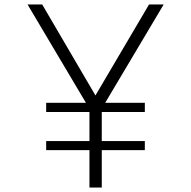

<svg xmlns="http://www.w3.org/2000/svg" viewBox="-20 -845 861 865"><path d="M383 0H438.5V-168.5H632.5V-209.5H438.5V-340.5H632.5V-382H454L717.5 -825H651.5L410 -415L170 -825H104L367 -382H188V-340.5H383V-209.5H188V-168.5H383Z"/></svg>

Font: Spartan Light
Style: Regular
Weight: 300
Designer: Matt Bailey, Mirko Velimirovic
Foundry: Matt Bailey
Version: Version 1.003; ttfautohint (v1.8.3)